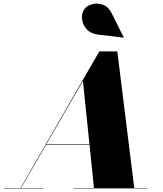

<svg xmlns="http://www.w3.org/2000/svg" viewBox="-70 -1052 910 1072"><path d="M476 -859Q436 -864 413.8 -889Q391.5 -914 388 -945.2Q384.5 -976.5 401 -1000.5Q414.5 -1020 443.8 -1028.2Q473 -1036.5 504 -1025.8Q535 -1015 553.5 -978L621 -843L620 -842ZM-50 -2.5H45L484.5 -765H585L679.5 -2.5H750V0H340V-2.5H454.5L430 -243.5H187L47.5 -2.5H170V0H-50ZM393 -600 188.5 -246.5H429.5Z"/></svg>

Font: Bodoni* 72pt Fatface
Style: Italic
Weight: 900
Italic angle: -13°
Version: Version 2.3